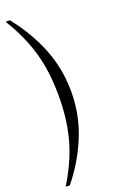

<svg xmlns="http://www.w3.org/2000/svg" viewBox="-170 -782 591 973"><g transform="rotate(-20 125.0 -295.0)"><path d="M5 150V147Q45 82 72.5 15Q100 -52 114 -128Q128 -204 128 -295Q128 -432 96.5 -536.5Q65 -641 5 -737V-740H26Q105 -642 150 -530.5Q195 -419 195 -295Q195 -171 150 -59.5Q105 52 26 150Z"/></g></svg>

Font: Spectral SC
Style: Regular
Weight: 400
Designer: Jean-Baptiste Levee
Foundry: Production Type
Version: Version 2.001